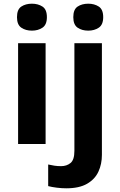

<svg xmlns="http://www.w3.org/2000/svg" viewBox="-20 -780 650 1040"><path d="M153 -760Q186 -760 210 -744.5Q234 -729 234 -687Q234 -646 210 -630Q186 -614 153 -614Q119 -614 95.5 -630Q72 -646 72 -687Q72 -729 95.5 -744.5Q119 -760 153 -760ZM227 -546V0H78V-546ZM377 -687Q377 -729 400.5 -744.5Q424 -760 458 -760Q491 -760 515 -744.5Q539 -729 539 -687Q539 -646 515 -630Q491 -614 458 -614Q424 -614 400.5 -630Q377 -646 377 -687ZM339 240Q314 240 286.5 236.5Q259 233 241 228V111Q259 115 275 117.5Q291 120 311 120Q341 120 362 103Q383 86 383 37V-546H532V59Q532 109 513 150Q494 191 451.5 215.5Q409 240 339 240Z"/></svg>

Font: Noto Sans Bengali
Style: Bold
Weight: 700
Designer: Jelle Bosma - Monotype Design Team
Foundry: Monotype Imaging Inc.
Version: Version 2.003; ttfautohint (v1.8.4.7-5d5b)